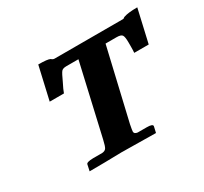

<svg xmlns="http://www.w3.org/2000/svg" viewBox="-101 -584 768 724"><g transform="rotate(-30 283.0 -222.0)"><path d="M321.8 -77.1Q316.9 -52.2 316.9 -46.9Q316.9 -37.1 331.1 -35.2H371.1Q397.9 -35.2 396 -24.9L390.1 1L241.2 -1Q163.1 1 101.1 1L106.9 -25.9Q107.9 -34.7 137.2 -35.2H176.8Q189 -36.1 194.1 -43.5Q199.2 -50.8 205.1 -77.1L275.9 -386.2H223.1Q208 -386.2 201.9 -379.2Q195.8 -372.1 181.2 -339.8Q168.9 -315.9 164.1 -301.8H102.1L134.8 -444.8Q175.8 -444.8 186 -439Q191.9 -433.1 199.2 -433.1H496.1Q499 -433.1 500 -433.6Q501 -434.1 502.4 -435.5Q503.9 -437 506.8 -438Q525.9 -444.8 565.9 -444.8L533.2 -301.8H470.2Q471.2 -311.5 471.2 -330.1V-346.2Q471.2 -371.1 466.1 -378.7Q460.9 -386.2 441.9 -386.2H394Z"/></g></svg>

Font: Linux Libertine O
Style: Semibold Italic
Weight: 600
Italic angle: -11.5°
Designer: Philipp H. Poll
Foundry: Philipp H. Poll
Version: Version 5.1.2